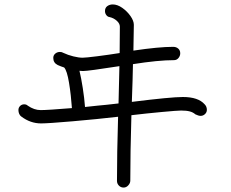

<svg xmlns="http://www.w3.org/2000/svg" viewBox="-20 -814 1040 865"><path d="M912 -319Q912 -308 903.5 -300Q895 -292 884 -292Q874 -292 860 -299Q850 -308 835 -312Q820 -316 796 -316Q780 -316 709.5 -309.5Q639 -303 572 -295Q567 -125 567 0Q567 11 558 21Q549 31 537 31Q524 31 515.5 22Q507 13 507 1Q507 -123 512 -288Q417 -277 306.5 -267.5Q196 -258 165 -258Q117 -258 76 -289Q70 -293 66.5 -301Q63 -309 63 -318Q63 -329 70.5 -336.5Q78 -344 89 -344Q99 -344 105 -338Q134 -318 163 -318Q194 -318 304 -327Q300 -386 291 -441Q282 -496 269 -510Q256 -514 240 -521Q220 -531 220 -553Q220 -565 229 -572.5Q238 -580 250 -580Q259 -580 265 -576Q286 -566 310.5 -560Q335 -554 352 -554Q366 -554 417.5 -560.5Q469 -567 519 -575Q520 -627 520 -694Q520 -708 506 -720.5Q492 -733 474 -737Q465 -738 459 -746Q453 -754 453 -764Q453 -779 463.5 -786.5Q474 -794 488 -794Q509 -794 531 -778.5Q553 -763 568 -741.5Q583 -720 583 -702L581 -586Q695 -603 760 -603Q774 -603 783 -595Q792 -587 792 -574Q792 -562 784 -552.5Q776 -543 764 -543Q693 -543 579 -525Q578 -461 574 -355Q750 -377 804 -377Q873 -377 902 -344Q912 -334 912 -319ZM363 -332 419 -338Q455 -341 514 -348L518 -516Q377 -494 354 -494Q344 -494 338 -495Q346 -462 353 -417Q360 -372 363 -332Z"/></svg>

Font: Tsukimi Rounded
Style: Regular
Weight: 400
Designer: Takashi Funayama
Foundry: Takashi Funayama
Version: Version 1.032; ttfautohint (v1.8.3)